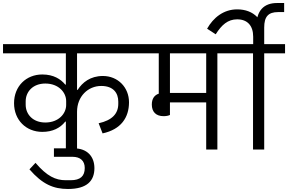

<svg xmlns="http://www.w3.org/2000/svg" viewBox="-40 -990 1907 1271"><path d="M396 0H470V-250C470 -352 543 -421 630 -421C711 -421 743 -374 743 -317V-303C743 -238 703 -194 613 -174L639 -107C761 -133 814 -212 814 -313C814 -411 741 -487 641 -487C558 -487 505 -444 474 -395H470V-637H877V-698H-20V-637H396V-430H392C362 -466 315 -497 240 -497C133 -497 53 -419 53 -307C53 -195 133 -117 240 -117C309 -117 359 -143 392 -185H396ZM260 -179C178 -179 130 -233 130 -297V-319C130 -383 178 -437 260 -437C349 -437 398 -377 398 -321V-295C398 -239 349 -179 260 -179Z M410 261C536 261 585 207 585 123C585 47 538 -8 450 -8H317V48H440C492 48 521 75 521 122C521 176 492 203 428 203H394C329 203 271 177 195 88L155 131C241 230 314 261 410 261Z M1043 -221C1060 -221 1075 -224 1085 -229V-312H1325V0H1399V-637H1537V-698H862V-637H1011V-370C981 -360 965 -335 965 -298C965 -250 992 -221 1043 -221ZM1325 -637V-375H1085V-637Z M1635 0H1709V-637H1847V-698H1709V-748C1709 -856 1641 -928 1530 -928C1440 -928 1372 -873 1331 -800L1388 -763C1427 -825 1468 -862 1530 -862C1597 -862 1636 -821 1636 -747V-698H1497V-637H1635Z M1657 -669H1709V-808C1709 -880 1736 -910 1801 -910H1841V-970H1794C1706 -970 1657 -919 1657 -815Z"/></svg>

Font: IBM Plex Devanagari
Style: Regular
Weight: 400
Designer: Mike Abbink, Paul van der Laan, Pieter van Rosmalen, Erin McLaughlin
Foundry: Bold Monday
Version: Version 1.0